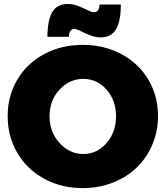

<svg xmlns="http://www.w3.org/2000/svg" viewBox="-20 -942 842 976"><path d="M594.2 -918.9Q594.2 -834 569.8 -793Q545.4 -752 491.2 -752Q464.8 -752 437.7 -762.7Q410.6 -773.4 389.9 -784.2Q369.1 -794.9 357.9 -794.9Q331.5 -794.9 330.1 -754.9H221.2Q221.2 -838.9 245.8 -880.4Q270.5 -921.9 324.2 -921.9Q350.6 -921.9 377.7 -911.4Q404.8 -900.9 425.3 -890.4Q445.8 -879.9 456.1 -879.9Q471.2 -879.9 478 -889.4Q484.9 -898.9 485.8 -918.9ZM400.9 -713.9Q509.3 -713.9 596.9 -667Q684.6 -620.1 733.9 -537.4Q783.2 -454.6 783.2 -352.1Q783.2 -274.4 754.2 -206.5Q725.1 -138.7 674.8 -90.1Q624.5 -41.5 553.5 -13.7Q482.4 14.2 400.9 14.2Q292.5 14.2 205.1 -33.2Q117.7 -80.6 68.4 -164.3Q19 -248 19 -352.1Q19 -455.1 68.4 -537.8Q117.7 -620.6 204.8 -667.2Q292 -713.9 400.9 -713.9ZM403.8 -541Q333 -541 282.5 -486.3Q231.9 -431.6 231.9 -351.1Q231.9 -270.5 283 -214.8Q334 -159.2 403.8 -159.2Q473.1 -159.2 521.5 -214.6Q569.8 -270 569.8 -351.1Q569.8 -432.1 521.5 -486.6Q473.1 -541 403.8 -541Z"/></svg>

Font: Montserrat-Arabic ExtraBold
Style: Regular
Weight: 800
Designer: Mohamed Gaber
Foundry: Kief Type Foundry
Version: Version 5.008;PS 005.008;hotconv 1.0.88;makeotf.lib2.5.64775